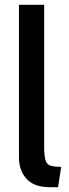

<svg xmlns="http://www.w3.org/2000/svg" viewBox="-20 -770 287 800"><path d="M59 -114V-750H164V-165Q164 -123 169 -104.5Q174 -86 188 -80.5Q202 -75 235 -75L222 10H187Q122 10 90.5 -25Q59 -60 59 -114Z"/></svg>

Font: Cabin Medium
Style: Regular
Weight: 500
Designer: Pablo Impallari
Foundry: Pablo Impallari. http://www.impallari.com Igino Marini. http://www.ikern.com
Version: Version 2.200